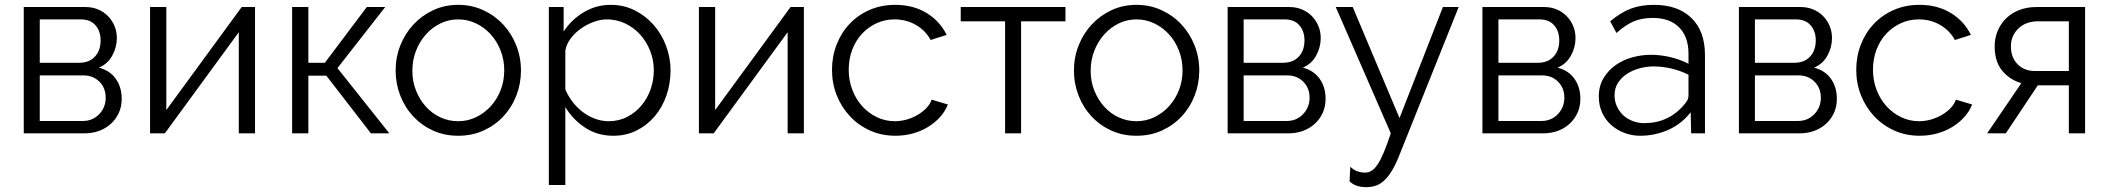

<svg xmlns="http://www.w3.org/2000/svg" viewBox="-20 -550 8697 792"><path d="M333 -521Q360 -521 383.5 -511.5Q407 -502 424.5 -484.5Q442 -467 452 -443.5Q462 -420 462 -393Q462 -355 443 -320.5Q424 -286 388 -271Q434 -259 458 -224.5Q482 -190 482 -143Q482 -110 470 -84Q458 -58 437 -39Q416 -20 388.5 -10Q361 0 329 0H78V-521ZM306 -291Q348 -291 371.5 -316.5Q395 -342 395 -383Q395 -421 374 -445.5Q353 -470 313 -470H144V-291ZM322 -51Q362 -51 389 -79Q416 -107 416 -147Q416 -187 390 -213Q364 -239 324 -239H144V-51Z M666 -96 977 -521H1032V0H965V-417L660 0H599V-521H666Z M1493 -521H1569L1372 -269L1586 0H1510L1326 -238H1252V0H1185V-521H1252V-291H1320Z M1870 10Q1813 10 1766 -11.5Q1719 -33 1684.5 -70Q1650 -107 1631 -156Q1612 -205 1612 -259Q1612 -314 1631.5 -363Q1651 -412 1685.5 -449Q1720 -486 1767 -508Q1814 -530 1870 -530Q1926 -530 1973.5 -508Q2021 -486 2055.5 -449Q2090 -412 2109.5 -363Q2129 -314 2129 -259Q2129 -205 2110 -156Q2091 -107 2056.5 -70Q2022 -33 1974.5 -11.5Q1927 10 1870 10ZM1681 -258Q1681 -214 1696 -176.5Q1711 -139 1736.5 -110.5Q1762 -82 1796.5 -66Q1831 -50 1870 -50Q1909 -50 1943.5 -66.5Q1978 -83 2004 -111.5Q2030 -140 2045 -178Q2060 -216 2060 -260Q2060 -303 2045 -341.5Q2030 -380 2004 -408.5Q1978 -437 1943.5 -453.5Q1909 -470 1870 -470Q1831 -470 1797 -453.5Q1763 -437 1737 -408Q1711 -379 1696 -340.5Q1681 -302 1681 -258Z M2510 10Q2444 10 2393.5 -23.5Q2343 -57 2312 -108V213H2244V-521H2305V-420Q2337 -469 2388 -499.5Q2439 -530 2499 -530Q2553 -530 2598 -507.5Q2643 -485 2676 -447.5Q2709 -410 2727.5 -361Q2746 -312 2746 -260Q2746 -205 2729 -156Q2712 -107 2680.5 -70Q2649 -33 2605.5 -11.5Q2562 10 2510 10ZM2491 -50Q2533 -50 2567.5 -68Q2602 -86 2626.5 -115.5Q2651 -145 2664 -182.5Q2677 -220 2677 -260Q2677 -302 2662 -340Q2647 -378 2621 -407Q2595 -436 2559.5 -453Q2524 -470 2483 -470Q2457 -470 2428.5 -459.5Q2400 -449 2375.5 -431.5Q2351 -414 2333.5 -390.5Q2316 -367 2312 -341V-181Q2324 -153 2342.5 -129Q2361 -105 2384.5 -87.5Q2408 -70 2435 -60Q2462 -50 2491 -50Z M2930 -96 3241 -521H3296V0H3229V-417L2924 0H2863V-521H2930Z M3412 -262Q3412 -317 3431 -366Q3450 -415 3484.5 -451.5Q3519 -488 3567 -509Q3615 -530 3673 -530Q3747 -530 3802 -496.5Q3857 -463 3885 -406L3819 -385Q3797 -425 3757.5 -447.5Q3718 -470 3670 -470Q3630 -470 3595.5 -454Q3561 -438 3535.5 -410.5Q3510 -383 3495.5 -345Q3481 -307 3481 -262Q3481 -218 3496 -179Q3511 -140 3537 -111.5Q3563 -83 3597.5 -66.5Q3632 -50 3671 -50Q3696 -50 3720.5 -57Q3745 -64 3766 -76.5Q3787 -89 3802 -105Q3817 -121 3823 -139L3890 -119Q3879 -91 3858 -67.5Q3837 -44 3808.5 -26.5Q3780 -9 3745.5 0.5Q3711 10 3674 10Q3617 10 3569 -11.5Q3521 -33 3486 -70.5Q3451 -108 3431.5 -157Q3412 -206 3412 -262Z M4192 0H4126V-462H3943V-521H4375V-462H4192Z M4668 10Q4611 10 4564 -11.5Q4517 -33 4482.5 -70Q4448 -107 4429 -156Q4410 -205 4410 -259Q4410 -314 4429.5 -363Q4449 -412 4483.5 -449Q4518 -486 4565 -508Q4612 -530 4668 -530Q4724 -530 4771.5 -508Q4819 -486 4853.5 -449Q4888 -412 4907.5 -363Q4927 -314 4927 -259Q4927 -205 4908 -156Q4889 -107 4854.5 -70Q4820 -33 4772.5 -11.5Q4725 10 4668 10ZM4479 -258Q4479 -214 4494 -176.5Q4509 -139 4534.5 -110.5Q4560 -82 4594.5 -66Q4629 -50 4668 -50Q4707 -50 4741.5 -66.5Q4776 -83 4802 -111.5Q4828 -140 4843 -178Q4858 -216 4858 -260Q4858 -303 4843 -341.5Q4828 -380 4802 -408.5Q4776 -437 4741.5 -453.5Q4707 -470 4668 -470Q4629 -470 4595 -453.5Q4561 -437 4535 -408Q4509 -379 4494 -340.5Q4479 -302 4479 -258Z M5299 -521Q5326 -521 5349.5 -511.5Q5373 -502 5390.5 -484.5Q5408 -467 5418 -443.5Q5428 -420 5428 -393Q5428 -355 5409 -320.5Q5390 -286 5354 -271Q5400 -259 5424 -224.5Q5448 -190 5448 -143Q5448 -110 5436 -84Q5424 -58 5403 -39Q5382 -20 5354.5 -10Q5327 0 5295 0H5044V-521ZM5272 -291Q5314 -291 5337.5 -316.5Q5361 -342 5361 -383Q5361 -421 5340 -445.5Q5319 -470 5279 -470H5110V-291ZM5288 -51Q5328 -51 5355 -79Q5382 -107 5382 -147Q5382 -187 5356 -213Q5330 -239 5290 -239H5110V-51Z M5550 138Q5565 152 5580 157Q5595 162 5612 162Q5625 162 5637.5 154.5Q5650 147 5662.5 128.5Q5675 110 5688 79Q5701 48 5717 0L5490 -521H5560L5753 -63L5932 -521H5997L5754 86Q5739 125 5723.5 151Q5708 177 5691.5 193Q5675 209 5656.5 215.5Q5638 222 5616 222Q5571 222 5547 198Z M6350 -521Q6377 -521 6400.5 -511.5Q6424 -502 6441.5 -484.5Q6459 -467 6469 -443.5Q6479 -420 6479 -393Q6479 -355 6460 -320.5Q6441 -286 6405 -271Q6451 -259 6475 -224.5Q6499 -190 6499 -143Q6499 -110 6487 -84Q6475 -58 6454 -39Q6433 -20 6405.5 -10Q6378 0 6346 0H6095V-521ZM6323 -291Q6365 -291 6388.5 -316.5Q6412 -342 6412 -383Q6412 -421 6391 -445.5Q6370 -470 6330 -470H6161V-291ZM6339 -51Q6379 -51 6406 -79Q6433 -107 6433 -147Q6433 -187 6407 -213Q6381 -239 6341 -239H6161V-51Z M6746 10Q6711 10 6680 -2Q6649 -14 6625.5 -35Q6602 -56 6588.5 -86Q6575 -116 6575 -152Q6575 -195 6594.5 -227.5Q6614 -260 6644.5 -281.5Q6675 -303 6713.5 -313.5Q6752 -324 6791 -324Q6829 -324 6869.5 -314.5Q6910 -305 6945 -287V-329Q6945 -398 6906.5 -437Q6868 -476 6798 -476Q6752 -476 6718.5 -461.5Q6685 -447 6648 -414L6622 -462Q6666 -499 6707.5 -514.5Q6749 -530 6803 -530Q6901 -530 6957 -476Q7013 -422 7013 -323V0H6956L6954 -87Q6916 -38 6861 -14Q6806 10 6746 10ZM6762 -42Q6863 -42 6927 -118Q6935 -127 6940 -136Q6945 -145 6945 -157V-242Q6910 -259 6873.5 -267.5Q6837 -276 6800 -276Q6773 -276 6744.5 -268.5Q6716 -261 6693 -246.5Q6670 -232 6655 -209.5Q6640 -187 6640 -157Q6640 -132 6650 -110.5Q6660 -89 6676.5 -74Q6693 -59 6715.5 -50.5Q6738 -42 6762 -42Z M7408 -521Q7435 -521 7458.5 -511.5Q7482 -502 7499.5 -484.5Q7517 -467 7527 -443.5Q7537 -420 7537 -393Q7537 -355 7518 -320.5Q7499 -286 7463 -271Q7509 -259 7533 -224.5Q7557 -190 7557 -143Q7557 -110 7545 -84Q7533 -58 7512 -39Q7491 -20 7463.5 -10Q7436 0 7404 0H7153V-521ZM7381 -291Q7423 -291 7446.5 -316.5Q7470 -342 7470 -383Q7470 -421 7449 -445.5Q7428 -470 7388 -470H7219V-291ZM7397 -51Q7437 -51 7464 -79Q7491 -107 7491 -147Q7491 -187 7465 -213Q7439 -239 7399 -239H7219V-51Z M7637 -262Q7637 -317 7656 -366Q7675 -415 7709.5 -451.5Q7744 -488 7792 -509Q7840 -530 7898 -530Q7972 -530 8027 -496.5Q8082 -463 8110 -406L8044 -385Q8022 -425 7982.5 -447.5Q7943 -470 7895 -470Q7855 -470 7820.5 -454Q7786 -438 7760.5 -410.5Q7735 -383 7720.5 -345Q7706 -307 7706 -262Q7706 -218 7721 -179Q7736 -140 7762 -111.5Q7788 -83 7822.5 -66.5Q7857 -50 7896 -50Q7921 -50 7945.5 -57Q7970 -64 7991 -76.5Q8012 -89 8027 -105Q8042 -121 8048 -139L8115 -119Q8104 -91 8083 -67.5Q8062 -44 8033.5 -26.5Q8005 -9 7970.5 0.5Q7936 10 7899 10Q7842 10 7794 -11.5Q7746 -33 7711 -70.5Q7676 -108 7656.5 -157Q7637 -206 7637 -262Z M8318 -207Q8270 -221 8239 -258.5Q8208 -296 8208 -359Q8208 -394 8221 -424Q8234 -454 8256.5 -475.5Q8279 -497 8310.5 -509Q8342 -521 8380 -521H8581V0H8514V-198H8386L8254 0H8177ZM8514 -257V-462H8383Q8362 -462 8342.5 -455Q8323 -448 8308 -434.5Q8293 -421 8284 -402Q8275 -383 8275 -359Q8275 -313 8302.5 -285Q8330 -257 8375 -257Z"/></svg>

Font: IngvarSans
Style: Regular
Weight: 400
Version: Version 1.000